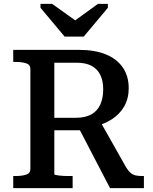

<svg xmlns="http://www.w3.org/2000/svg" viewBox="-20 -966 787 986"><path d="M312 -778H410L534 -926V-946H483L331 -836L399 -838L248 -946H188V-926ZM378 -321 545 0H719V-62H710Q692 -62 677.5 -65Q663 -68 651 -78Q639 -88 628 -106L492 -347ZM259 -72V-644H373Q420 -644 450 -628Q480 -612 495 -581.5Q510 -551 510 -507Q510 -462 495 -429Q480 -396 449 -378.5Q418 -361 368 -361H242V-297H395Q404 -297 412.5 -299.5Q421 -302 429.5 -305Q438 -308 446 -312Q507 -324 550.5 -351Q594 -378 617.5 -419Q641 -460 641 -513Q641 -575 610.5 -619.5Q580 -664 523 -687Q466 -710 385 -710H48V-648H59Q92 -648 114 -641Q136 -634 136 -612V-98Q136 -76 114 -69Q92 -62 59 -62H48V0H353V-62H337Q323 -62 309 -62.5Q295 -63 284 -64.5Q273 -66 266 -67.5Q259 -69 259 -72Z"/></svg>

Font: Roboto Serif 20pt Medium
Style: Regular
Weight: 500
Version: Version 1.008